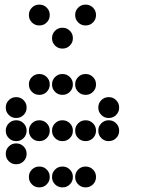

<svg xmlns="http://www.w3.org/2000/svg" viewBox="-20 -815 640 830"><path d="M149 -795Q131 -795 118 -782Q105 -769 105 -751V-749Q105 -731 118 -718Q131 -705 149 -705H151Q169 -705 182 -718Q195 -731 195 -749V-751Q195 -769 182 -782Q169 -795 151 -795ZM349 -795Q331 -795 318 -782Q305 -769 305 -751V-749Q305 -731 318 -718Q331 -705 349 -705H351Q369 -705 382 -718Q395 -731 395 -749V-751Q395 -769 382 -782Q369 -795 351 -795ZM249 -695Q231 -695 218 -682Q205 -669 205 -651V-649Q205 -631 218 -618Q231 -605 249 -605H251Q269 -605 282 -618Q295 -631 295 -649V-651Q295 -669 282 -682Q269 -695 251 -695ZM149 -495Q131 -495 118 -482Q105 -469 105 -451V-449Q105 -431 118 -418Q131 -405 149 -405H151Q169 -405 182 -418Q195 -431 195 -449V-451Q195 -469 182 -482Q169 -495 151 -495ZM249 -495Q231 -495 218 -482Q205 -469 205 -451V-449Q205 -431 218 -418Q231 -405 249 -405H251Q269 -405 282 -418Q295 -431 295 -449V-451Q295 -469 282 -482Q269 -495 251 -495ZM349 -495Q331 -495 318 -482Q305 -469 305 -451V-449Q305 -431 318 -418Q331 -405 349 -405H351Q369 -405 382 -418Q395 -431 395 -449V-451Q395 -469 382 -482Q369 -495 351 -495ZM49 -395Q31 -395 18 -382Q5 -369 5 -351V-349Q5 -331 18 -318Q31 -305 49 -305H51Q69 -305 82 -318Q95 -331 95 -349V-351Q95 -369 82 -382Q69 -395 51 -395ZM449 -395Q431 -395 418 -382Q405 -369 405 -351V-349Q405 -331 418 -318Q431 -305 449 -305H451Q469 -305 482 -318Q495 -331 495 -349V-351Q495 -369 482 -382Q469 -395 451 -395ZM49 -295Q31 -295 18 -282Q5 -269 5 -251V-249Q5 -231 18 -218Q31 -205 49 -205H51Q69 -205 82 -218Q95 -231 95 -249V-251Q95 -269 82 -282Q69 -295 51 -295ZM149 -295Q131 -295 118 -282Q105 -269 105 -251V-249Q105 -231 118 -218Q131 -205 149 -205H151Q169 -205 182 -218Q195 -231 195 -249V-251Q195 -269 182 -282Q169 -295 151 -295ZM249 -295Q231 -295 218 -282Q205 -269 205 -251V-249Q205 -231 218 -218Q231 -205 249 -205H251Q269 -205 282 -218Q295 -231 295 -249V-251Q295 -269 282 -282Q269 -295 251 -295ZM349 -295Q331 -295 318 -282Q305 -269 305 -251V-249Q305 -231 318 -218Q331 -205 349 -205H351Q369 -205 382 -218Q395 -231 395 -249V-251Q395 -269 382 -282Q369 -295 351 -295ZM449 -295Q431 -295 418 -282Q405 -269 405 -251V-249Q405 -231 418 -218Q431 -205 449 -205H451Q469 -205 482 -218Q495 -231 495 -249V-251Q495 -269 482 -282Q469 -295 451 -295ZM49 -195Q31 -195 18 -182Q5 -169 5 -151V-149Q5 -131 18 -118Q31 -105 49 -105H51Q69 -105 82 -118Q95 -131 95 -149V-151Q95 -169 82 -182Q69 -195 51 -195ZM149 -95Q131 -95 118 -82Q105 -69 105 -51V-49Q105 -31 118 -18Q131 -5 149 -5H151Q169 -5 182 -18Q195 -31 195 -49V-51Q195 -69 182 -82Q169 -95 151 -95ZM249 -95Q231 -95 218 -82Q205 -69 205 -51V-49Q205 -31 218 -18Q231 -5 249 -5H251Q269 -5 282 -18Q295 -31 295 -49V-51Q295 -69 282 -82Q269 -95 251 -95ZM349 -95Q331 -95 318 -82Q305 -69 305 -51V-49Q305 -31 318 -18Q331 -5 349 -5H351Q369 -5 382 -18Q395 -31 395 -49V-51Q395 -69 382 -82Q369 -95 351 -95Z"/></svg>

Font: Doto Rounded Black
Style: Regular
Weight: 900
Monospace: yes
Version: Version 1.000